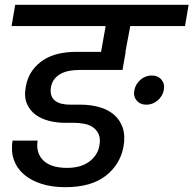

<svg xmlns="http://www.w3.org/2000/svg" viewBox="-20 -760 802 796"><path d="M587 -326Q561 -326 546.5 -343.5Q532 -361 537 -386Q542 -412 562.5 -429.5Q583 -447 609 -447Q635 -447 649.5 -429.5Q664 -412 659 -386Q654 -361 633.5 -343.5Q613 -326 587 -326ZM43 -740H762L747 -652H520L500 -545H501L488 -470H309Q291 -470 271.5 -467Q252 -464 235.5 -456Q219 -448 207 -434Q195 -420 191 -398Q188 -378 193 -364Q198 -350 209.5 -341.5Q221 -333 237.5 -329.5Q254 -326 272 -326H316Q356 -326 391.5 -316Q427 -306 452 -285Q477 -264 488.5 -231Q500 -198 492 -152Q478 -77 417.5 -30.5Q357 16 251 16Q195 16 151.5 2Q108 -12 79 -37Q50 -62 37.5 -97.5Q25 -133 32 -177H136Q128 -126 159.5 -95Q191 -64 258 -64Q315 -64 350 -90Q385 -116 392 -156Q397 -183 390 -201Q383 -219 368 -230.5Q353 -242 331 -246.5Q309 -251 285 -251H246Q216 -251 185 -258.5Q154 -266 129.5 -283Q105 -300 92 -329Q79 -358 87 -401Q94 -440 114 -467.5Q134 -495 162 -512.5Q190 -530 224 -537.5Q258 -545 293 -545H399L418 -652H28Z"/></svg>

Font: SVN-Poppins Medium
Style: Italic
Weight: 500
Italic angle: -10°
Designer: Ninad Kale (Devanagari), Jonny Pinhorn (Latin)
Foundry: Indian Type Foundry
Version: Version 3.002 2017; ttfautohint (v1.8.3)